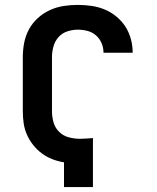

<svg xmlns="http://www.w3.org/2000/svg" viewBox="-20 -763 640 783"><path d="M241 0V-101Q216 -105 193 -114Q170 -123 150.5 -137.5Q131 -152 115.5 -171.5Q100 -191 90 -213.5Q80 -236 76.5 -260.5Q73 -285 73 -309V-530Q73 -559 78.5 -588Q84 -617 98 -643Q112 -669 134 -689Q156 -709 183 -721.5Q210 -734 239 -738.5Q268 -743 297 -743Q325 -743 353 -739Q381 -735 406.5 -724.5Q432 -714 454 -696Q476 -678 491 -655Q506 -632 513.5 -604.5Q521 -577 521 -550Q521 -549 521 -549Q521 -549 521 -548H402Q402 -549 402 -549Q402 -549 402 -549Q402 -569 394 -587.5Q386 -606 371 -619Q356 -632 336.5 -637Q317 -642 297 -642Q276 -642 254.5 -635Q233 -628 218.5 -611.5Q204 -595 198 -573.5Q192 -552 192 -530V-309Q192 -286 198.5 -263.5Q205 -241 221.5 -225Q238 -209 260.5 -203Q283 -197 306 -197Q320 -197 333 -198Q346 -199 359 -200V0Z"/></svg>

Font: Iosevka Custom Extended
Style: Bold
Weight: 700
Width: 7
Monospace: yes
Designer: Belleve Invis
Foundry: Belleve Invis
Version: Version 11.2.4; ttfautohint (v1.8.4)